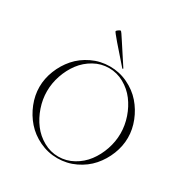

<svg xmlns="http://www.w3.org/2000/svg" viewBox="-197 -1028 1136 1186"><g transform="rotate(30 370.5 -434.5)"><path d="M377 -6.8Q433.6 -6.8 483.6 -34.7Q533.7 -62.5 567.4 -107.2Q601.1 -151.9 620.4 -208.3Q639.6 -264.6 639.6 -322.3Q639.6 -379.9 620.4 -436.3Q601.1 -492.7 567.4 -537.4Q533.7 -582 483.6 -609.9Q433.6 -637.7 377 -637.7Q320.8 -637.7 271 -609.9Q221.2 -582 187.5 -537.4Q153.8 -492.7 134.5 -436.3Q115.2 -379.9 115.2 -322.3Q115.2 -264.6 134.5 -208.3Q153.8 -151.9 187.5 -107.2Q221.2 -62.5 271 -34.7Q320.8 -6.8 377 -6.8ZM84.7 -204.1Q61.5 -262.7 61.5 -322.3Q61.5 -381.8 84.7 -440.4Q107.9 -499 148.4 -545.4Q189 -591.8 249 -620.6Q309.1 -649.4 377 -649.4Q444.8 -649.4 504.9 -620.6Q564.9 -591.8 605.5 -545.4Q646 -499 669.2 -440.4Q692.4 -381.8 692.4 -322.3Q692.4 -262.7 669.2 -204.1Q646 -145.5 605.5 -99.1Q564.9 -52.7 504.9 -23.9Q444.8 4.9 377 4.9Q309.1 4.9 249 -23.9Q189 -52.7 148.4 -99.1Q107.9 -145.5 84.7 -204.1ZM362.3 -819.3 454.1 -678.7 449.2 -674.8 338.9 -800.8Q296.9 -850.1 296.9 -854.5Q296.9 -858.9 307.4 -866.5Q317.9 -874 323.2 -874Q327.6 -874 362.3 -819.3Z"/></g></svg>

Font: Elaris
Style: Regular
Weight: 500
Version: Version 1.0